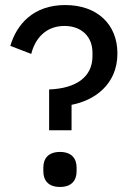

<svg xmlns="http://www.w3.org/2000/svg" viewBox="-20 -730 521 762"><path d="M264 -213V-314C353 -331 446 -393 446 -518C446 -634 365 -710 239 -710C112 -710 46 -633 21 -548L104 -516C120 -580 164 -627 236 -627C302 -627 347 -586 347 -521V-507C347 -425 283 -379 175 -375V-213ZM218 12C264 12 284 -14 284 -50V-65C284 -101 264 -127 218 -127C172 -127 152 -101 152 -65V-50C152 -14 172 12 218 12Z"/></svg>

Font: IBM Plex Arabic Text
Style: Regular
Weight: 450
Designer: Mike Abbink, Paul van der Laan, Pieter van Rosmalen, Wael Morcos, Khajak Apelian
Foundry: Bold Monday
Version: Version 1.0